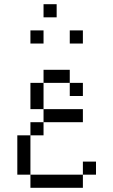

<svg xmlns="http://www.w3.org/2000/svg" viewBox="-20 -770 540 915"><path d="M437.5 62.5V0H375V62.5H125V125H375V62.5ZM375 -187.5V-250H187.5V-187.5H125V-125H62.5V62.5H125V-125H187.5V-187.5ZM375 -312.5V-375H312.5V-312.5ZM187.5 -562.5V-625H125V-562.5ZM375 -562.5V-625H312.5V-562.5ZM250 -687.5V-750H187.5V-687.5ZM187.5 -250Q187.5 -250 187.5 -375H125Q125 -375 125 -250ZM187.5 -375H312.5V-437.5H187.5Z"/></svg>

Font: CalcUnifontExMono
Style: Regular
Weight: 500
Version: Version 15.0.06